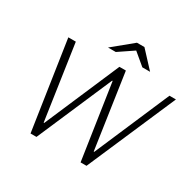

<svg xmlns="http://www.w3.org/2000/svg" viewBox="-186 -1087 1308 1289"><g transform="rotate(30 468.0 -442.5)"><path d="M160 -686 245 -107H249L498 -686H548L633 -107H637L886 -686H936L639 0H593L506 -581H502L251 0H205L102 -686ZM541 -837 427 -760H367L519 -885H577L693 -760H633Z"/></g></svg>

Font: Chivo Thin Italic
Style: Regular
Weight: 100
Italic angle: -8.05°
Designer: Hector Gatti
Foundry: Omnibus-Type
Version: Version 1.007